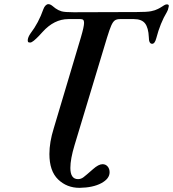

<svg xmlns="http://www.w3.org/2000/svg" viewBox="-20 -705 833 925"><path d="M370 -526Q385 -577 385 -595Q385 -605 381 -609Q377 -613 368 -613H309Q241 -613 185 -551Q181 -546 167.5 -532Q154 -518 143 -509Q132 -500 125 -500Q117 -500 115 -503.5Q113 -507 114 -515Q116 -528 127 -544Q166 -595 189 -661Q193 -672 199.5 -678.5Q206 -685 213 -685Q222 -685 232.5 -676.5Q243 -668 247 -665Q261 -655 276.5 -650.5Q292 -646 335 -646L639 -647Q688 -647 708 -651Q728 -655 741 -662Q748 -665 762 -674Q763 -675 770.5 -679.5Q778 -684 784 -684Q797 -684 792 -670Q790 -657 784 -647Q752 -594 733 -521Q726 -494 713 -494Q697 -494 697 -526Q695 -571 679 -592Q663 -613 625 -613H558Q542 -613 533 -606.5Q524 -600 516 -582Q508 -564 496 -525L339 -5Q319 61 319 104Q319 158 356 158Q370 158 382 149Q394 140 428 110Q455 86 474 86Q489 86 498.5 97Q508 108 508 125Q508 156 468 177.5Q428 199 363 200Q302 200 260 159.5Q218 119 218 37Q218 -20 239 -87Z"/></svg>

Font: EB Garamond SemiBold
Style: Italic
Weight: 600
Italic angle: -17.2°
Designer: Georg Duffner and Octavio Pardo
Foundry: Georg Duffner
Version: Version 1.000